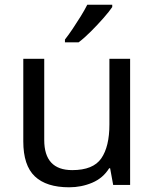

<svg xmlns="http://www.w3.org/2000/svg" viewBox="-20 -786 658 816"><path d="M533 -536V0H461L448 -71H444Q418 -29 372 -9.5Q326 10 274 10Q177 10 128 -36.5Q79 -83 79 -185V-536H168V-191Q168 -63 287 -63Q376 -63 410.5 -113Q445 -163 445 -257V-536ZM457 -756Q445 -738 420 -709.5Q395 -681 366.5 -652.5Q338 -624 314 -606H256V-618Q271 -637 288.5 -663Q306 -689 323 -716.5Q340 -744 351 -766H457Z"/></svg>

Font: Noto Sans Khudawadi
Style: Regular
Weight: 400
Designer: Monotype Design Team
Foundry: Monotype Imaging Inc.
Version: Version 2.003; ttfautohint (v1.8.4.7-5d5b)